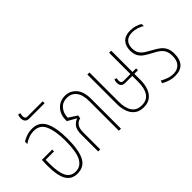

<svg xmlns="http://www.w3.org/2000/svg" viewBox="-59 -1208 1696 1696"><g transform="rotate(-45 789.0 -360.0)"><path d="M190 10Q117 10 83.5 -47Q50 -104 50 -225Q50 -241 50.5 -263.5Q51 -286 52 -299H181V-276H76V-225Q76 -120 102.5 -67Q129 -14 191 -14Q254 -14 286.5 -73.5Q319 -133 319 -272Q319 -391 289 -461Q259 -531 183 -531Q150 -531 118 -519.5Q86 -508 60 -489V-518Q80 -532 113.5 -544Q147 -556 185 -556Q272 -556 308.5 -481.5Q345 -407 345 -271Q345 -129 309.5 -59.5Q274 10 190 10Z M230 -636Q203 -636 191 -651.5Q179 -667 179 -689Q179 -713 186 -730L209 -726Q208 -720 206 -710.5Q204 -701 204 -693Q204 -660 232 -660H423V-636Z M456 0V-212Q456 -272 478 -299.5Q500 -327 529 -337L530 -340L450 -385V-404Q450 -443 467 -477.5Q484 -512 517 -534Q550 -556 596 -556Q658 -556 699.5 -509.5Q741 -463 741 -374V0H715V-368Q715 -451 682 -491Q649 -531 596 -531Q541 -531 509 -493Q477 -455 477 -401L556 -350L551 -319Q524 -315 503 -291Q482 -267 482 -213V0Z M1018 10Q966 10 933 -15.5Q900 -41 884.5 -84Q869 -127 869 -179V-548H895V-182Q895 -103 925 -59Q955 -15 1018 -15Q1081 -15 1111 -59Q1141 -103 1141 -182V-259H1055Q1001 -259 1001 -311Q1001 -335 1008 -349L1030 -342Q1026 -330 1026 -316Q1026 -298 1033 -290Q1040 -282 1057 -282H1141V-548H1167V-282H1212V-259H1167V-179Q1167 -127 1151.5 -84Q1136 -41 1103.5 -15.5Q1071 10 1018 10Z M1410 10Q1372 10 1339 -1.5Q1306 -13 1282 -27L1290 -52Q1313 -38 1346 -26Q1379 -14 1413 -14Q1460 -14 1489 -43.5Q1518 -73 1518 -131Q1518 -174 1504 -199.5Q1490 -225 1466.5 -242Q1443 -259 1414 -273Q1374 -294 1345 -313.5Q1316 -333 1300.5 -360.5Q1285 -388 1285 -430Q1285 -489 1316.5 -522.5Q1348 -556 1411 -556Q1446 -556 1477 -546Q1508 -536 1524 -524V-498Q1507 -511 1475 -521.5Q1443 -532 1410 -532Q1362 -532 1336.5 -506Q1311 -480 1311 -433Q1311 -394 1327 -369.5Q1343 -345 1370 -328Q1397 -311 1430 -293Q1462 -276 1487.5 -257Q1513 -238 1528.5 -209Q1544 -180 1544 -132Q1544 -64 1511 -27Q1478 10 1410 10Z"/></g></svg>

Font: Noto Sans Thai ExtCond Thin
Style: Regular
Weight: 100
Width: 2
Designer: Monotype Design Team
Foundry: Monotype Imaging Inc.
Version: Version 2.002; ttfautohint (v1.8.4.7-5d5b)